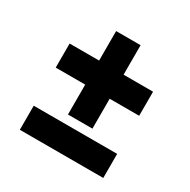

<svg xmlns="http://www.w3.org/2000/svg" viewBox="-135 -670 819 829"><g transform="rotate(30 275.0 -255.5)"><path d="M67 0ZM483 -277H336V-128H214V-277H67V-397H214V-544H336V-397H483ZM67 -87H483V33H67Z"/></g></svg>

Font: Biryani
Style: Bold
Weight: 700
Designer: Dan Reynolds and Mathieu Reguer
Foundry: Dan Reynolds and Mathieu Reguer
Version: Version 1.004; ttfautohint (v1.1) -l 5 -r 5 -G 72 -x 0 -D la